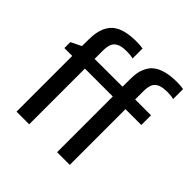

<svg xmlns="http://www.w3.org/2000/svg" viewBox="-189 -889 1046 1046"><g transform="rotate(45 333.5 -366.0)"><path d="M642.6 -651.4Q625 -657.2 594.5 -657.2Q564 -657.2 545.7 -651.4Q527.3 -645.5 516.6 -634.3Q498 -614.3 498 -568.8V-503.9H620.1V-429.2H498V0H400.4V-429.2H185.5V0H87.9V-429.2H27.3V-475.1L87.4 -504.4L87.9 -555.7Q87.9 -666.5 153.3 -705.6Q198.2 -732.4 280.3 -732.4Q313 -732.4 330.1 -728.5V-651.4Q312.5 -657.2 282 -657.2Q251.5 -657.2 233.2 -651.4Q214.8 -645.5 204.1 -634.3Q185.5 -614.3 185.5 -568.8V-503.9L400.4 -504.4V-555.7Q400.4 -606.9 409.4 -632.8Q418.5 -658.7 431.2 -675.8Q443.8 -692.9 465.3 -705.6Q510.7 -732.4 592.8 -732.4Q625.5 -732.4 642.6 -728.5Z"/></g></svg>

Font: Inder
Style: Regular
Weight: 400
Designer: Irina Smirnova
Foundry: Irina Smirnova
Version: Version 1.001